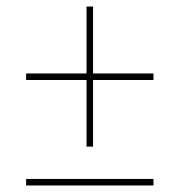

<svg xmlns="http://www.w3.org/2000/svg" viewBox="-20 -592 550 588"><path d="M245 -143V-347H60V-367H245V-572H265V-367H450V-347H265V-143ZM60 -24V-44H450V-24Z"/></svg>

Font: Noto Serif Display SemiCondensed
Style: Bold
Weight: 700
Width: 4
Designer: Monotype Design Team
Foundry: Monotype Imaging Inc.
Version: Version 2.009